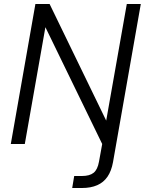

<svg xmlns="http://www.w3.org/2000/svg" viewBox="-20 -720 724 960"><path d="M34 0 157 -700H228L511 -117L614 -700H684L545 91Q537 135 517.5 163.5Q498 192 466 206Q434 220 390 220H341L351 160H390Q428 160 448 144Q468 128 475 88L491 0L207 -584L104 0Z"/></svg>

Font: DM Sans Light
Style: Italic
Weight: 300
Italic angle: -10°
Designer: Colophon Foundry, Jonny Pinhorn
Foundry: Colophon Foundry
Version: Version 4.004;gftools[0.9.30]